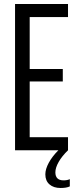

<svg xmlns="http://www.w3.org/2000/svg" viewBox="-20 -749 371 957"><path d="M55 -729H319V-664H128V-405H293V-343H128V-65H319V0Q289 29 272.5 58Q256 87 256 110Q256 150 297 150Q315 150 328 144V180Q312 188 282 188Q247 188 226.5 170Q206 152 206 120Q206 94 223 62.5Q240 31 271 0H55Z"/></svg>

Font: Mona Sans Condensed
Style: Regular
Weight: 400
Width: 3
Designer: Deni Anggara
Foundry: GitHub
Version: Version 2.000